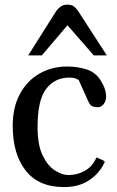

<svg xmlns="http://www.w3.org/2000/svg" viewBox="-20 -776 494 811"><path d="M250 14.2Q143.1 14.2 88.4 -55.7Q33.7 -125.5 33.7 -244.1Q33.7 -323.2 64.2 -379.4Q94.7 -435.5 147 -465.3Q199.2 -495.1 264.2 -495.1Q306.2 -495.1 345.5 -482.9Q384.8 -470.7 407.2 -433.1Q418.5 -414.6 423.3 -398.4Q428.2 -382.3 428.2 -369.6Q428.2 -355 423.1 -344.7Q418 -334.5 410.2 -328.9Q402.3 -323.2 393.6 -323.2Q379.4 -323.2 370.1 -326.9Q360.8 -330.6 353.5 -346.7L312.5 -438Q312.5 -438 302.5 -443.1Q292.5 -448.2 271.5 -448.2Q212.4 -448.2 175.5 -401.4Q138.7 -354.5 138.7 -239.3Q138.7 -163.1 160.4 -118.9Q182.1 -74.7 212.6 -55.7Q243.2 -36.6 268.6 -36.6Q305.7 -36.6 336.4 -53.5Q367.2 -70.3 382.8 -101.6Q384.3 -104.5 386 -108.2Q387.7 -111.8 392.1 -109.4L416.5 -98.1Q421.9 -95.7 421.9 -91.8Q421.9 -89.8 420.9 -87.9Q419.9 -85.9 418.9 -84.5Q397.5 -41.5 355 -13.7Q312.5 14.2 250 14.2ZM99.1 -542 218.8 -731.4Q227.1 -741.7 237.3 -749Q247.6 -756.3 265.1 -756.3Q283.2 -756.3 293.5 -747.8Q303.7 -739.3 311.5 -727.1L431.2 -542H376L265.1 -669.4L156.7 -542Z"/></svg>

Font: Gelasio
Style: Regular
Weight: 400
Designer: Eben Sorkin
Foundry: Eben Sorkin
Version: Version 1.008